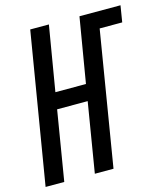

<svg xmlns="http://www.w3.org/2000/svg" viewBox="-123 -820 782 904"><g transform="rotate(-15 268.0 -367.5)"><path d="M-13 0 109 -735H200L147 -419H296L349 -735H549L536 -655H426L318 0H227L283 -339H134L78 0Z"/></g></svg>

Font: Iosevka SS04 Medium Oblique
Style: Regular
Weight: 500
Italic angle: -9°
Monospace: yes
Designer: Belleve Invis
Foundry: Belleve Invis
Version: Version 19.0.0; ttfautohint (v1.8.4)